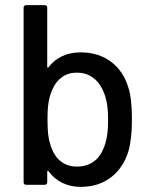

<svg xmlns="http://www.w3.org/2000/svg" viewBox="-20 -720 592 748"><path d="M169 -53Q168 -55 166 -54.5Q164 -54 164 -52V-10Q164 0 153 0H83Q72 0 72 -10V-690Q72 -700 83 -700H153Q164 -700 164 -690V-459Q164 -457 165.5 -456.5Q167 -456 169 -458Q190 -486 222 -501Q254 -516 293 -516Q364 -516 412.5 -479.5Q461 -443 480 -379Q494 -336 494 -255Q494 -178 480 -130Q460 -65 411.5 -28.5Q363 8 294 8Q255 8 223 -7.5Q191 -23 169 -53ZM182 -140Q195 -107 220 -89Q245 -71 280 -71Q317 -71 343.5 -89.5Q370 -108 383 -141Q392 -162 396.5 -187.5Q401 -213 401 -254Q401 -296 395.5 -323Q390 -350 379 -372Q365 -402 339.5 -419.5Q314 -437 279 -437Q246 -437 221.5 -419.5Q197 -402 184 -371Q174 -349 169.5 -323Q165 -297 165 -254Q165 -213 169 -187.5Q173 -162 182 -140Z"/></svg>

Font: Barlow GEO Medium
Style: Regular
Weight: 500
Designer: Jeremy Tribby
Foundry: Tribby Type
Version: Version 1.408